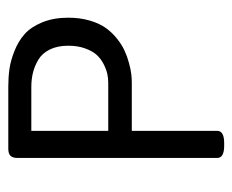

<svg xmlns="http://www.w3.org/2000/svg" viewBox="-70 -500 571 472"><g transform="rotate(-90 216.0 -263.5)"><path d="M94.3 1.6Q64.2 1.6 64.2 -15.5V-506.5Q64.2 -518.4 69.6 -523.8Q74.9 -529.1 86.8 -529.1H240.2Q262.8 -529.1 283.4 -526.2Q304 -523.2 327.8 -513.7Q351.6 -504.2 368.8 -488.9Q386 -473.6 397.5 -445.9Q409 -418.2 409 -381.7Q409 -353.2 402.1 -329.4Q395.2 -305.6 384.1 -289.9Q373 -274.3 357.9 -262.2Q342.8 -250.1 328.2 -243.4Q313.5 -236.6 297.3 -232.3Q281 -227.9 269.7 -226.7Q258.4 -225.5 248.5 -225.5H130.8V-15.5Q130.8 1.6 100.7 1.6ZM130.8 -283.4H249.3Q259.6 -283.4 270.3 -285.6Q281 -287.8 294.1 -294.3Q307.2 -300.8 316.9 -311.1Q326.6 -321.4 333.3 -339.7Q340.1 -357.9 340.1 -381.7Q340.1 -408.2 330.8 -427.1Q321.4 -445.9 305.8 -455.2Q290.1 -464.5 273.7 -468.5Q257.2 -472.5 238.6 -472.5H130.8Z"/></g></svg>

Font: Jaldi
Style: Regular
Weight: 400
Designer: Pablo Cosgaya and Nicolas Silva
Foundry: Omnibus-Type
Version: Version 1.001;PS 001.001;hotconv 1.0.70;makeotf.lib2.5.58329